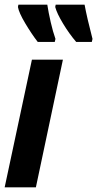

<svg xmlns="http://www.w3.org/2000/svg" viewBox="-28 -804 417 824"><path d="M109 -548H242L126 0H-8ZM49 -774 51 -784H175Q180 -751 189.5 -709.5Q199 -668 210 -637L207 -624H134Q107 -659 80 -704.5Q53 -750 49 -774ZM209 -774 211 -784H335Q345 -729 369 -637L366 -624H299Q269 -659 242.5 -703Q216 -747 209 -774Z"/></svg>

Font: Noto Sans Display Ex Bold Cond
Style: Italic
Weight: 800
Width: 3
Italic angle: -12°
Designer: Monotype Design team
Foundry: Monotype Imaging Inc.
Version: Version 1.000